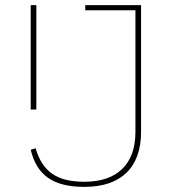

<svg xmlns="http://www.w3.org/2000/svg" viewBox="-20 -718 671 750"><path d="M313 -698V-678H509V-202C509 -77 438 -8 310 -8C201 -8 146 -48 119 -139L100 -133C124 -33 188 12 310 12C453 12 531 -64 531 -202V-698ZM100 -290H122V-698H100Z"/></svg>

Font: IBM Plex Thai Thin
Style: Regular
Weight: 100
Designer: Mike Abbink, Paul van der Laan, Pieter van Rosmalen, Ben Mitchell, Mark Frömberg
Foundry: Bold Monday
Version: Version 1.0